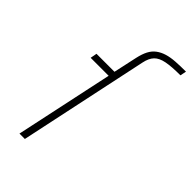

<svg xmlns="http://www.w3.org/2000/svg" viewBox="-229 -813 883 883"><g transform="rotate(45 213.0 -371.5)"><path d="M86 0 188 -478H71L77 -510H194L219 -625Q226 -657 237 -678Q248 -699 265.5 -712Q283 -725 306 -732Q329 -739 359 -741Q389 -743 426 -743L420 -713Q363 -713 329.5 -706.5Q296 -700 279 -682.5Q262 -665 255 -631L121 0Z"/></g></svg>

Font: Saira SemiExpanded Thin
Style: Italic
Weight: 250
Width: 6
Italic angle: -12°
Designer: Hector Gatti with collaboration of the Omnibus-Type team
Foundry: Omnibus-Type
Version: Version 1.101